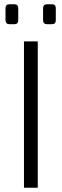

<svg xmlns="http://www.w3.org/2000/svg" viewBox="-20 -885 291 905"><path d="M158 -690V0H93V-690ZM225 -865Q243 -865 243 -846V-790Q243 -771 225 -771H202Q183 -771 183 -790V-846Q183 -865 202 -865ZM48 -865Q66 -865 66 -846V-790Q66 -771 48 -771H25Q6 -771 6 -790V-846Q6 -865 25 -865Z"/></svg>

Font: Exo 2 Light
Style: Regular
Weight: 300
Designer: Natanael Gama
Foundry: Natanael Gama
Version: Version 2.010